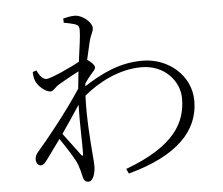

<svg xmlns="http://www.w3.org/2000/svg" viewBox="-56 -850 1112 958"><g transform="rotate(-5 500.0 -370.5)"><path d="M246 -452C274 -469 311 -489 347 -508L338 -422C269 -315 156 -176 118 -133C99 -112 96 -103 96 -87C96 -70 106 -57 120 -57C132 -57 140 -67 151 -81L223 -180C254 -135 295 -71 304 -46C312 -24 316 -9 321 14C325 36 334 45 349 45C375 45 385 -2 385 -29C385 -50 383 -69 381 -91C377 -145 366 -266 371 -384C443 -444 548 -501 661 -501C778 -501 850 -414 850 -329C850 -209 790 -94 542 -2L553 22C801 -45 910 -162 910 -311C910 -439 798 -533 669 -533C550 -533 460 -485 375 -431L376 -445C387 -461 398 -475 407 -486C419 -501 431 -509 431 -521C431 -533 411 -552 395 -561L415 -648C425 -690 437 -698 437 -718C437 -745 391 -786 352 -786C331 -786 311 -781 294 -777L295 -756C317 -752 335 -748 348 -744C365 -738 371 -734 371 -711C371 -680 362 -624 353 -555C315 -534 208 -484 185 -484C168 -484 153 -499 138 -531L119 -524C120 -512 121 -499 125 -485C134 -454 175 -420 200 -420C214 -420 224 -439 246 -452ZM333 -342C330 -248 335 -151 334 -99C334 -84 330 -84 323 -93L240 -204C272 -251 306 -300 333 -342Z"/></g></svg>

Font: Noto Serif CJK KR Light
Style: Regular
Weight: 300
Designer: Ryoko NISHIZUKA 西塚涼子 (kana & ideographs); Frank Grießhammer (Latin, Greek & Cyrillic); Wenlong ZHANG 张文龙 (bopomofo); San
Foundry: Adobe
Version: Version 2.001;hotconv 1.1.0;makeotfexe 2.6.0